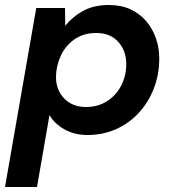

<svg xmlns="http://www.w3.org/2000/svg" viewBox="-56 -528 681 768"><path d="M-36 220 89 -496H204L205 -425Q235 -462 277.5 -485Q320 -508 379 -508Q429 -508 466.5 -490.5Q504 -473 529.5 -442.5Q555 -412 568 -374Q581 -336 581 -294Q581 -230 559.5 -174.5Q538 -119 499.5 -77Q461 -35 408.5 -11.5Q356 12 294 12Q240 12 200 -11.5Q160 -35 142 -68L92 220ZM288 -100Q336 -100 372.5 -123.5Q409 -147 429 -186Q449 -225 449 -272Q449 -325 417 -360.5Q385 -396 330 -396Q276 -396 240 -369.5Q204 -343 186 -302.5Q168 -262 168 -220Q168 -168 201 -134Q234 -100 288 -100Z"/></svg>

Font: Rethink Sans
Style: Bold Italic
Weight: 700
Italic angle: -10°
Designer: The Rethink Sans project authors (Hans Thiessen). DM Sans designed by Colophon Foundry.
Foundry: Rethink Communications LLC
Version: Version 1.001